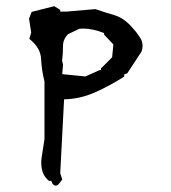

<svg xmlns="http://www.w3.org/2000/svg" viewBox="-20 -458 540 607"><path d="M146 123 142.1 113.8H134.8Q131.3 110.8 129.4 108.9Q116.7 96.2 112.8 78.6Q110.4 67.9 110.4 57.9Q110.4 47.9 111.8 39.1L120.6 -18.1V-200.7Q111.8 -234.9 109.9 -272Q107.9 -306.6 75.7 -332.5L72.8 -335L78.6 -355L71.8 -398.9L80.1 -420.4L151.4 -438.5L170.4 -426.8V-421.4H190.4L281.7 -429.2Q314 -418 342.8 -409.7Q373 -400.4 398.4 -370.6Q410.6 -357.9 422.4 -339.8Q430.7 -327.6 430.7 -313Q430.7 -305.2 427.7 -295.4L382.3 -226.1L372.6 -222.7V-215.8Q326.7 -186.5 279.8 -165.8Q232.9 -145 182.6 -144L170.4 89.8L176.8 109.4Q168.5 121.1 164.1 125.5Q160.6 128.9 156 128.9Q151.4 128.9 146 123ZM179.2 -312.5Q179.2 -288.1 176.3 -266.6L179.2 -253.4L176.8 -223.6L250 -216.3L293.5 -235.8L299.3 -236.8V-241.7L334.5 -276.9L338.4 -317.4L309.1 -348.6V-350.6V-353.5Q293 -359.9 275.6 -363.8Q258.3 -367.7 244.6 -367.7Q237.3 -367.7 230 -366.7L195.3 -350.1Q179.2 -334 179.2 -312.5Z"/></svg>

Font: Bakudai
Style: Medium
Weight: 500
Version: Version 1.48